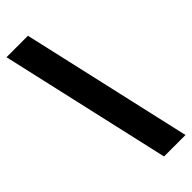

<svg xmlns="http://www.w3.org/2000/svg" viewBox="-260 -759 829 829"><g transform="rotate(-45 154.5 -344.0)"><path d="M309 48H178L0 -736H131Z"/></g></svg>

Font: Archivo SemiBold Expanded Black
Style: Regular
Weight: 900
Width: 7
Version: Version 2.001